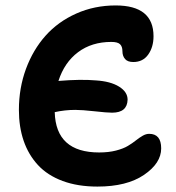

<svg xmlns="http://www.w3.org/2000/svg" viewBox="-20 -731 649 709"><path d="M339.8 -42Q267.1 -42 211.2 -62.7Q155.3 -83.5 120.1 -121.6Q85 -159.7 67.4 -210.9Q49.8 -262.2 49.8 -325.2Q49.8 -405.8 75.9 -476.6Q102.1 -547.4 148.2 -599.1Q194.3 -650.9 261.5 -680.9Q328.6 -710.9 407.2 -710.9Q546.9 -710.9 546.9 -597.2Q546.9 -557.1 527.3 -529.5Q507.8 -502 472.2 -502Q451.2 -502 441.7 -513.2Q432.1 -524.4 432.1 -542Q432.1 -559.1 423.3 -567.6Q414.6 -576.2 391.1 -576.2Q318.8 -576.2 268.3 -538.3Q217.8 -500.5 195.8 -432.1Q278.3 -439 334 -434.1Q388.2 -430.7 419.7 -411.1Q451.2 -391.6 451.2 -362.8Q449.7 -314.9 394 -314.9Q375 -314.9 328.9 -320.1Q282.7 -325.2 257.8 -325.2Q219.7 -325.2 182.1 -316.9Q186 -168 346.2 -168Q380.9 -168 408.2 -175Q435.5 -182.1 452.1 -192.1Q468.8 -202.1 481.7 -212.4Q494.6 -222.7 506.8 -229.7Q519 -236.8 530.8 -236.8Q575.2 -236.8 575.2 -183.1Q575.2 -128.4 511.7 -85.2Q448.2 -42 339.8 -42Z"/></svg>

Font: Shantell Sans Irregular Bouncy
Style: Regular
Weight: 600
Designer: Stephen Nixon, Anya Danilova, Shantell Martin
Foundry: Arrow Type
Version: Version 1.006;[9816181b4]